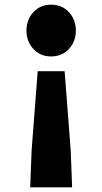

<svg xmlns="http://www.w3.org/2000/svg" viewBox="-20 -603 437 820"><path d="M109 197 115 39 141 -299H256L282 39L288 197ZM198 -362Q152 -362 122.5 -394Q93 -426 93 -472Q93 -519 122.5 -551Q152 -583 198 -583Q245 -583 274.5 -551Q304 -519 304 -472Q304 -426 274.5 -394Q245 -362 198 -362Z"/></svg>

Font: Noto Sans SC Black
Style: Regular
Weight: 900
Designer: Ryoko NISHIZUKA  (kana, bopomofo & ideographs); Paul D. Hunt (Latin, Greek & Cyrillic); Sandoll Communications , Soo-you
Foundry: Adobe
Version: Version 2.004-H2;hotconv 1.0.118;makeotfexe 2.5.65603